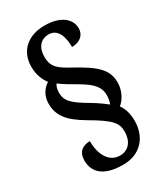

<svg xmlns="http://www.w3.org/2000/svg" viewBox="-214 -847 902 1049"><g transform="rotate(-30 237.0 -323.0)"><path d="M242 114C354 114 416 37 416 -64C416 -107 405 -144 385 -171C415 -195 440 -241 440 -291C440 -375 387 -419 261 -488C197 -523 163 -546 163 -612C163 -672 195 -707 244 -707C305 -707 321 -641 321 -583C374 -583 404 -614 404 -653C404 -713 350 -760 248 -760C147 -760 74 -702 74 -600C74 -547 92 -510 112 -484C79 -463 55 -426 55 -380C55 -302 93 -254 193 -195C319 -122 339 -92 339 -39C339 20 307 62 253 62C183 62 148 -5 148 -89C100 -89 69 -64 69 -12C69 49 104 114 242 114ZM344 -207C324 -222 299 -242 257 -267C165 -321 134 -348 134 -402C134 -424 140 -442 148 -453C176 -431 211 -412 248 -390C334 -341 354 -306 354 -260C354 -238 349 -218 344 -207Z"/></g></svg>

Font: Noto Serif Thai Condensed
Style: Bold
Weight: 700
Width: 3
Designer: Monotype Design Team
Foundry: Monotype Imaging Inc.
Version: Version 2.002